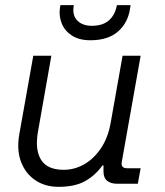

<svg xmlns="http://www.w3.org/2000/svg" viewBox="-20 -712 640 744"><path d="M207 12Q155 12 117 -13.5Q79 -39 61.5 -85Q44 -131 55 -193L109 -496H179L127 -201Q115 -132 139 -93Q163 -54 227 -54Q269 -54 306.5 -75.5Q344 -97 371.5 -138Q399 -179 409 -237L455 -496H525L452 -85Q447 -60 473 -60H525L514 0H434Q409 0 395 -11.5Q381 -23 381 -48V-71H377Q349 -32 309.5 -10Q270 12 207 12ZM330 -556Q287 -556 259 -574Q231 -592 219.5 -620.5Q208 -649 212 -679L214 -692H266Q259 -654 279 -633Q299 -612 336 -612Q378 -612 402 -633Q426 -654 433 -692H486L484 -679Q476 -624 437.5 -590Q399 -556 330 -556Z"/></svg>

Font: DM Mono Light
Style: Italic
Weight: 300
Italic angle: -10°
Designer: Colophon Foundry
Foundry: Colophon Foundry
Version: Version 1.000; ttfautohint (v1.8.2.53-6de2)